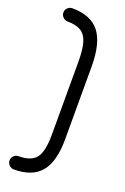

<svg xmlns="http://www.w3.org/2000/svg" viewBox="-163 -729 623 955"><g transform="rotate(20 149.0 -251.5)"><path d="M45 175C110.5 175 158.5 156.5 189 119C219 82 234 24.5 234 -54C234 -54 234 -439 234 -439C234 -439 234 -439 234 -439C234 -521 219 -581.5 189 -620C158.5 -658.5 110.5 -678 45 -678C45 -678 45 -678 45 -678C35.5 -678 27.5 -674.5 20.5 -668C13.5 -661 10 -652.5 10 -643C10 -643 10 -643 10 -643C10 -633.5 13.5 -625.5 20.5 -618.5C27.5 -611.5 35.5 -608 45 -608C45 -608 45 -608 45 -608C74.5 -608 98 -603 115.5 -592.5C133 -582 145.5 -564.5 153 -540C160.5 -515.5 164 -481.5 164 -439C164 -439 164 -54 164 -54C164 -54 164 -54 164 -54C164 6.5 155.5 48 138 70.5C120.5 93.5 89.5 105 45 105C45 105 45 105 45 105C35.5 105 27.5 108.5 20.5 115C13.5 122 10 130.5 10 140C10 140 10 140 10 140C10 149.5 13.5 157.5 20.5 164.5C27.5 171.5 35.5 175 45 175C45 175 45 175 45 175Z"/></g></svg>

Font: Jura-Fortis-Bold
Style: Bold
Weight: 500
Designer: Daniel Johnson, Alexei Vanyashin, Mirko Velimirovic
Foundry: Daniel Johnson
Version: ""